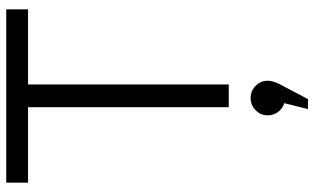

<svg xmlns="http://www.w3.org/2000/svg" viewBox="-216 -538 1008 616"><g transform="rotate(-90 288.0 -230.0)"><path d="M252 0V-644H10V-714H566V-644H325V0ZM246 254 265 178Q248 173 237 158.5Q226 144 226 125Q226 102 242.5 86Q259 70 282 70Q304 70 320.5 86Q337 102 337 125Q337 141 326 163L278 254Z"/></g></svg>

Font: Arcon
Style: Regular
Weight: 400
Designer: M. Zarth
Foundry: martin zarth - visuelle & digitale kommunikation
Version: Version 1.131;PS 001.131;hotconv 1.0.70;makeotf.lib2.5.58329